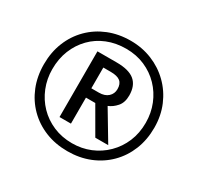

<svg xmlns="http://www.w3.org/2000/svg" viewBox="-155 -910 1142 1106"><g transform="rotate(30 416.0 -357.0)"><path d="M279 -138V-575H407Q489 -575 527 -543Q565 -511 565 -446Q565 -399 541 -371.5Q517 -344 487 -332L603 -138H517L417 -311H355V-138ZM405 -373Q444 -373 466 -393Q488 -413 488 -444Q488 -479 468 -495Q448 -511 404 -511H355V-373ZM416 10Q336 10 269 -17Q202 -44 152.5 -93.5Q103 -143 76 -210Q49 -277 49 -357Q49 -437 76 -504Q103 -571 152.5 -620.5Q202 -670 269 -697Q336 -724 416 -724Q492 -724 558.5 -697Q625 -670 675.5 -620.5Q726 -571 754.5 -504Q783 -437 783 -357Q783 -277 756 -210Q729 -143 679.5 -93.5Q630 -44 563 -17Q496 10 416 10ZM416 -43Q480 -43 536 -66Q592 -89 635 -131.5Q678 -174 702 -231Q726 -288 726 -357Q726 -422 703 -479Q680 -536 638.5 -579Q597 -622 540.5 -646.5Q484 -671 416 -671Q348 -671 291 -648Q234 -625 192.5 -582.5Q151 -540 128 -483Q105 -426 105 -357Q105 -292 128 -235Q151 -178 192.5 -135Q234 -92 291 -67.5Q348 -43 416 -43Z"/></g></svg>

Font: Noto Sans Symbols
Style: Regular
Weight: 400
Designer: Monotype Design Team
Foundry: Monotype Imaging Inc.
Version: Version 2.002